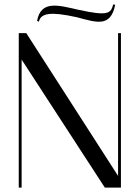

<svg xmlns="http://www.w3.org/2000/svg" viewBox="-20 -850 633 870"><path d="M78 0V-580L455 0H528V-700H515V-53L99 -700H65V0ZM156 -752C166 -791 209 -798 328 -772C418 -748 481 -725 502 -828L493 -830C482 -789 470 -776 334 -806C249 -825 165 -852 148 -755Z"/></svg>

Font: Italiana
Style: Regular
Weight: 400
Designer: Santiago Orozco
Foundry: Santiago Orozco
Version: Version 1.000;PS 001.001;hotconv 1.0.56